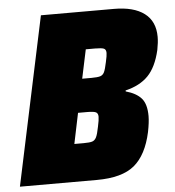

<svg xmlns="http://www.w3.org/2000/svg" viewBox="-58 -735 713 782"><g transform="rotate(-5 298.0 -344.0)"><path d="M138 -688H437Q517 -688 560.5 -655.5Q604 -623 604 -559Q604 -536 598 -506Q582 -437 548 -402Q514 -367 455 -353V-349Q498 -337 518.5 -313.5Q539 -290 539 -241Q539 -216 531 -176Q511 -84 460.5 -42Q410 0 306 0H-8ZM385 -475Q391 -501 391 -512Q391 -526 382 -530Q373 -534 346 -534H308L283 -416H321Q346 -416 357 -419.5Q368 -423 373.5 -434.5Q379 -446 385 -475ZM330 -216Q336 -243 336 -256Q336 -270 327 -274.5Q318 -279 292 -279H254L228 -154H266Q291 -154 301.5 -157.5Q312 -161 318 -173Q324 -185 330 -216Z"/></g></svg>

Font: Saira Semi Condensed Black
Style: Italic
Weight: 900
Width: 4
Italic angle: -12°
Designer: Hector Gatti with collaboration of the Omnibus-Type team
Foundry: Omnibus-Type
Version: Version 1.001; ttfautohint (v1.8)